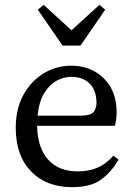

<svg xmlns="http://www.w3.org/2000/svg" viewBox="-20 -759 550 792"><path d="M274 -442Q243 -442 213.5 -426Q184 -410 162.5 -375Q141 -340 135 -282H313Q354 -282 366 -297Q378 -312 378 -334Q378 -386 350 -414Q322 -442 274 -442ZM277 13Q171 13 108 -52Q45 -117 45 -232Q45 -309 76 -366.5Q107 -424 159.5 -456Q212 -488 274 -488Q327 -488 369 -465Q411 -442 436 -399.5Q461 -357 461 -296Q461 -279 459 -264.5Q457 -250 454 -240H133Q135 -148 179 -100Q223 -52 300 -52Q347 -52 382.5 -67.5Q418 -83 448 -117L469 -100Q438 -48 396 -17.5Q354 13 277 13ZM160 -739 275 -634 390 -739 414 -719 312 -571H238L136 -719Z"/></svg>

Font: Source Serif 4
Style: Regular
Weight: 400
Designer: Frank Grießhammer
Foundry: Adobe
Version: Version 4.005;hotconv 1.1.0;makeotfexe 2.6.0